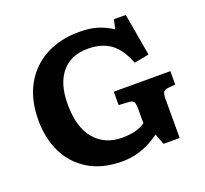

<svg xmlns="http://www.w3.org/2000/svg" viewBox="-125 -862 1093 1024"><g transform="rotate(-20 422.0 -350.0)"><path d="M402 14Q291 14 213.5 -32.5Q136 -79 96 -160Q56 -241 56 -345Q56 -460 101.5 -542.5Q147 -625 229 -669.5Q311 -714 421 -714Q484 -714 527.5 -699.5Q571 -685 607 -661L619 -714H686L728 -474L644 -458Q611 -543 560.5 -578.5Q510 -614 433 -614Q337 -614 284.5 -551Q232 -488 232 -373Q232 -240 290 -172.5Q348 -105 445 -105Q531 -105 577 -139V-224Q577 -247 571 -259Q565 -271 541 -272L486 -275V-351H807V-275L765 -271Q746 -269 739 -258.5Q732 -248 732 -220V1H641L617 -60Q597 -45 566.5 -28Q536 -11 494.5 1.5Q453 14 402 14Z"/></g></svg>

Font: Literata 7pt
Style: Bold
Weight: 700
Designer: Latin by Veronika Burian and Jose Scaglione. Greek by Irene Vlachou. Cyrillic by Vera Evstafieva.
Foundry: TypeTogether
Version: Version 3.002